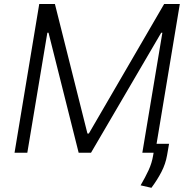

<svg xmlns="http://www.w3.org/2000/svg" viewBox="-20 -747 930 939"><path d="M51.1 0 171.9 -727.3H248.6L407.7 -93.8H414.4L782.7 -727.3H859.4L745.7 -43.7H806.8L797.2 11.7Q789.8 54.7 769.5 93.8Q749.3 132.8 720.5 171.5L667.6 159.4Q690.3 120.7 706.7 85.4Q723 50.1 729 12.8L731.2 0H676.1L774.1 -587H768.5L425.1 0H364.7L217.3 -587H211.6L113.6 0Z"/></svg>

Font: Inter P Light
Style: Italic
Weight: 300
Italic angle: 9.39999°
Designer: Rasmus Andersson
Foundry: rsms
Version: Version 3.018;git-588b23468